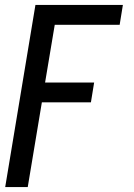

<svg xmlns="http://www.w3.org/2000/svg" viewBox="-20 -540 540 775"><path d="M1 215 123 -520H476L463 -440H201L162 -207H360L347 -127H149L92 215Z"/></svg>

Font: Iosevka Curly Medium
Style: Italic
Weight: 500
Italic angle: -9°
Monospace: yes
Designer: Belleve Invis
Foundry: Belleve Invis
Version: Version 22.1.2; ttfautohint (v1.8.4)